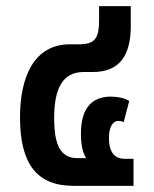

<svg xmlns="http://www.w3.org/2000/svg" viewBox="-20 -604 499 624"><path d="M219 0H414V-88H384C352 -88 334 -111 334 -155C334 -189 345 -211 365 -211C370 -211 377 -210 382 -207L400 -276C385 -285 364 -290 340 -290C276 -290 243 -249 243 -170C243 -136 248 -109 260 -90H232C180 -90 156 -127 156 -220C156 -314 182 -370 252 -370H282C367 -370 405 -422 405 -519V-584H302V-539C302 -480 289 -460 237 -460H207C89 -460 45 -351 45 -223C45 -70 101 0 219 0Z"/></svg>

Font: Noto Sans Thai Cond SemBd
Style: Regular
Weight: 600
Width: 3
Designer: Monotype Design Team
Foundry: Monotype Imaging Inc.
Version: Version 2.002